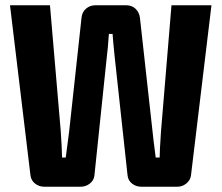

<svg xmlns="http://www.w3.org/2000/svg" viewBox="-20 -710 843 730"><path d="M784 -690 706 -42Q703 -24 688 -12Q673 0 654 0H518Q497 0 482 -12Q467 -24 465 -43L416 -494Q410 -552 408 -581H394Q390 -521 386 -493L339 -43Q337 -24 321.5 -12Q306 0 286 0H149Q129 0 114 -11.5Q99 -23 96 -42L18 -690H170L211 -211Q215 -153 216 -111H230L243 -211L290 -643Q292 -664 307 -677Q322 -690 343 -690H460Q481 -690 495 -677Q509 -664 512 -643L560 -210Q562 -188 572 -111H587Q587 -134 592 -209L632 -690Z"/></svg>

Font: exo2condensed_b
Style: Bold
Weight: 700
Width: 3
Designer: Natanael Gama
Version: Version 1.001;PS 001.001;hotconv 1.0.70;makeotf.lib2.5.58329